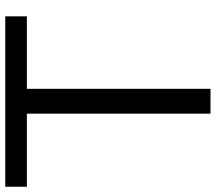

<svg xmlns="http://www.w3.org/2000/svg" viewBox="-64 -716 800 711"><g transform="rotate(-90 335.5 -360.0)"><path d="M362.6 -740H591H631V-660H591H362.6V-20V20H270.6V-20V-660H40H0V-740H40H270.6Z"/></g></svg>

Font: Nordica Plus
Style: NordicaClassicLtExt
Weight: 300
Version: Version 1.01